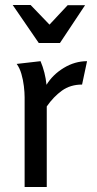

<svg xmlns="http://www.w3.org/2000/svg" viewBox="-20 -752 389 772"><path d="M143 -506Q162 -461 167 -411Q192 -452 236.5 -479Q281 -506 330 -506L310 -412Q263 -412 229 -387.5Q195 -363 168 -324V0H79V-361Q79 -380 76 -405.5Q73 -431 66 -455Q59 -479 47 -495ZM179 -653 252 -731H322L221 -579H136L31 -732H103Z"/></svg>

Font: Rosario Medium
Style: Regular
Weight: 500
Version: Version 1.201